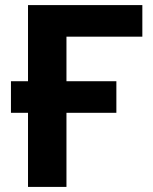

<svg xmlns="http://www.w3.org/2000/svg" viewBox="-20 -734 599 754"><path d="M90 -291H23V-415H90V-714H539V-590H241V-415H437V-291H241V0H90Z"/></svg>

Font: OpenSansMMV
Style: Bold
Weight: 700
Foundry: Ascender Corporation
Version: Version 4.001